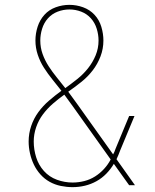

<svg xmlns="http://www.w3.org/2000/svg" viewBox="-20 -763 640 791"><path d="M279 8Q255 8 230.5 3Q206 -2 184.5 -14Q163 -26 146.5 -44.5Q130 -63 119.5 -85Q109 -107 103.5 -131.5Q98 -156 98 -180Q98 -213 108.5 -244Q119 -275 138 -301Q157 -327 182 -348.5Q207 -370 233 -389Q215 -412 196 -435.5Q177 -459 161 -484Q145 -509 135.5 -537.5Q126 -566 126 -596Q126 -625 135 -653Q144 -681 163 -702Q182 -723 209.5 -733Q237 -743 266 -743Q295 -743 322.5 -733Q350 -723 369.5 -702Q389 -681 397.5 -652.5Q406 -624 406 -596Q406 -562 394 -530.5Q382 -499 361.5 -472.5Q341 -446 314.5 -425Q288 -404 261 -385L262 -384Q271 -372 279.5 -360Q288 -348 297 -336L446 -127Q449 -132 451.5 -138Q454 -144 456 -150L512 -285H534L475 -143Q472 -134 468 -125Q464 -116 460 -107L536 0H512L449 -88Q436 -66 418 -47.5Q400 -29 377.5 -16.5Q355 -4 330 2Q305 8 279 8ZM249 -400Q274 -418 298.5 -437.5Q323 -457 342.5 -481.5Q362 -506 374 -535Q386 -564 386 -596Q386 -620 378.5 -644.5Q371 -669 354.5 -687.5Q338 -706 314.5 -715Q291 -724 266 -724Q241 -724 217.5 -715Q194 -706 177.5 -687.5Q161 -669 153.5 -644.5Q146 -620 146 -596Q146 -567 155.5 -540.5Q165 -514 180.5 -490Q196 -466 214 -444Q232 -422 249 -400ZM279 -11Q303 -11 327 -17Q351 -23 371.5 -36Q392 -49 408.5 -67Q425 -85 436 -106L280 -325Q271 -337 262.5 -349Q254 -361 245 -373Q221 -356 198 -336Q175 -316 157 -292Q139 -268 129 -239Q119 -210 119 -180Q119 -147 129 -115Q139 -83 161 -58.5Q183 -34 214.5 -22.5Q246 -11 279 -11Z"/></svg>

Font: Iosevka Etoile Thin
Style: Regular
Weight: 100
Designer: Belleve Invis
Foundry: Belleve Invis
Version: Version 22.1.2; ttfautohint (v1.8.4)